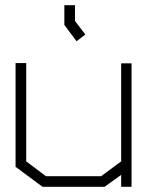

<svg xmlns="http://www.w3.org/2000/svg" viewBox="-20 -720 577 740"><path d="M447 0V-46L383 0H144L40 -77V-477H81V-98L157 -41H370L447 -98V-476H487V0ZM228 -624V-700H269V-639L309 -587L275 -561Z"/></svg>

Font: Turret Road Light
Style: Regular
Weight: 300
Designer: Noponies
Foundry: Noponies
Version: Version 1.001; ttfautohint (v1.8)